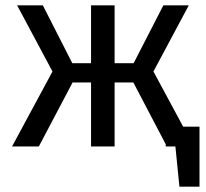

<svg xmlns="http://www.w3.org/2000/svg" viewBox="-20 -547 770 717"><path d="M725 -74V150H650L635 0H599V-8L478 -239H408V0H320V-239H251L125 0H25L176 -280L44 -527H140L250 -311H320V-527H408V-311H479L590 -527H685L553 -280L664 -74Z"/></svg>

Font: Fira GO
Style: Regular
Weight: 400
Designer: Carrois Corporate
Foundry: Carrois Corporate GbR
Version: Version 0.300